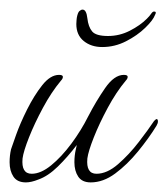

<svg xmlns="http://www.w3.org/2000/svg" viewBox="-25 -373 349 400"><path d="M29 7Q11 7 3 -5Q-5 -17 -5 -35Q-5 -49 -2 -62Q0 -68 8.5 -92Q17 -116 31.5 -145Q46 -174 63 -195.5Q80 -217 98 -217Q106 -217 106 -213Q106 -209 102 -205Q82 -181 64.5 -148.5Q47 -116 35.5 -87Q24 -58 22 -43Q19 -11 41 -11Q60 -11 81.5 -28.5Q103 -46 123.5 -73.5Q144 -101 159 -131Q175 -162 194 -189.5Q213 -217 233 -217Q241 -217 241 -213Q241 -209 237 -205Q217 -181 199.5 -148.5Q182 -116 170.5 -87Q159 -58 157 -43Q154 -11 176 -11Q198 -11 221 -31Q244 -51 264 -77Q284 -103 296 -121Q300 -125 301 -125Q304 -125 304 -120Q304 -116 301 -111Q285 -85 262.5 -57.5Q240 -30 215 -11.5Q190 7 164 7Q146 7 138 -5Q130 -17 130 -35Q130 -49 133 -62L135 -71Q116 -46 95.5 -26Q75 -6 55 1Q40 7 29 7ZM188 -275Q165 -275 149.5 -287.5Q134 -300 134 -323Q134 -328 134.5 -331.5Q135 -335 135 -336Q137 -347 140.5 -350Q144 -353 147 -353Q155 -353 157 -335Q159 -317 167 -307.5Q175 -298 200 -298Q224 -298 245.5 -309Q267 -320 281 -334Q287 -340 290 -344.5Q293 -349 296 -349Q302 -349 298 -342Q294 -331 277.5 -315Q261 -299 237.5 -287Q214 -275 188 -275Z"/></svg>

Font: Waterfall
Style: Regular
Weight: 400
Designer: Robert E. Leuschke
Foundry: Robert E. Leuschke
Version: Version 1.010; ttfautohint (v1.8.3)